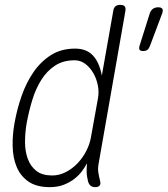

<svg xmlns="http://www.w3.org/2000/svg" viewBox="-20 -760 690 790"><path d="M569 -550Q558 -550 554.5 -555Q551 -560 554 -571L596 -704Q600 -717 609 -723.5Q618 -730 631 -730Q644 -730 648 -723.5Q652 -717 647 -704L597 -571Q593 -560 586.5 -555Q580 -550 569 -550ZM386 -88Q382 -67 384.5 -51Q387 -35 392 -15Q395 -3 390 3.5Q385 10 372 10Q359 10 352 3.5Q345 -3 342 -15Q337 -36 336.5 -49.5Q336 -63 338 -88Q330 -73 317.5 -56Q305 -39 286.5 -24.5Q268 -10 243 0Q218 10 185 10Q130 10 97 -13Q64 -36 48.5 -73.5Q33 -111 32 -158.5Q31 -206 40 -255Q50 -311 69 -365.5Q88 -420 118 -463.5Q148 -507 190 -533.5Q232 -560 289 -560Q336 -560 362.5 -531.5Q389 -503 399 -449L446 -715Q448 -728 455 -734Q462 -740 475 -740Q488 -740 493 -734Q498 -728 496 -715ZM195 -38Q224 -38 251 -52Q278 -66 299 -88Q320 -110 334.5 -138Q349 -166 354 -194L383 -355Q388 -381 382.5 -409Q377 -437 363.5 -460Q350 -483 330.5 -497.5Q311 -512 287 -512Q240 -512 206.5 -490Q173 -468 150 -431.5Q127 -395 113 -349Q99 -303 90 -255Q83 -215 83 -176Q83 -137 94.5 -106Q106 -75 130 -56.5Q154 -38 195 -38Z"/></svg>

Font: Maple Mono NL Thin
Style: Italic
Weight: 250
Italic angle: -10°
Monospace: yes
Designer: subframe7536
Version: Version 7.000